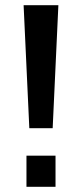

<svg xmlns="http://www.w3.org/2000/svg" viewBox="-20 -720 316 740"><path d="M82 0V-120H194V0ZM93 -226 71 -700H205L183 -226Z"/></svg>

Font: Tektur Medium
Style: Regular
Weight: 500
Designer: Adam Jagosz
Foundry: Adam Jagosz
Version: Version 1.005;gftools[0.9.30]